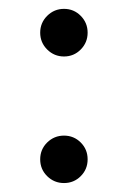

<svg xmlns="http://www.w3.org/2000/svg" viewBox="-20 -428 276 429"><path d="M85.4 -317.4Q69.8 -333 69.8 -355Q69.8 -377 85.4 -392.6Q101.1 -408.2 123 -408.2Q145 -408.2 160.4 -392.6Q175.8 -377 175.8 -355Q175.8 -333 160.4 -317.4Q145 -301.8 123 -301.8Q101.1 -301.8 85.4 -317.4ZM85.4 -34.4Q69.8 -49.8 69.8 -72Q69.8 -94.2 85.4 -109.6Q101.1 -125 123 -125Q145 -125 160.4 -109.6Q175.8 -94.2 175.8 -72Q175.8 -49.8 160.4 -34.4Q145 -19 123 -19Q101.1 -19 85.4 -34.4Z"/></svg>

Font: Linux Libertine O
Style: Regular
Weight: 400
Designer: Philipp H. Poll
Foundry: Philipp H. Poll
Version: Version 5.3.0